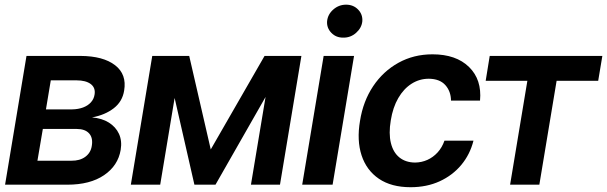

<svg xmlns="http://www.w3.org/2000/svg" viewBox="-20 -783 2574 814"><path d="M1.5 0 92.3 -545.9H321.3Q417.5 -545.4 467.8 -506.6Q518.1 -467.8 506.3 -398.9Q499 -352.5 462.2 -324Q425.3 -295.4 370.1 -285.2Q412.1 -281.7 441.4 -263.4Q470.7 -245.1 484.4 -215.6Q498 -186 491.7 -147.9Q480.5 -80.6 421.1 -40.3Q361.8 0 265.6 0ZM138.7 -101.6H282.2Q318.4 -101.1 341.6 -118.2Q364.7 -135.3 369.1 -164.1Q375 -198.2 357.9 -217.3Q340.8 -236.3 305.2 -236.3H161.6ZM174.8 -319.3H286.1Q312 -319.8 332.3 -327.4Q352.5 -335 365.2 -348.9Q377.9 -362.8 380.9 -381.8Q385.7 -410.6 365 -426.5Q344.2 -442.4 304.2 -442.4H195.3Z M873.5 -149.4 1101.6 -545.9H1205.1L893.6 0H804.2L679.7 -545.9H782.2ZM750 -545.9 659.2 0H534.7L625.5 -545.9ZM1043.9 0 1134.8 -545.9H1257.8L1167 0Z M1261.2 0 1352.1 -545.9H1481L1390.1 0ZM1435.5 -623.5Q1404.8 -623 1384.8 -643.8Q1364.7 -664.6 1366.7 -692.9Q1369.6 -722.2 1393.1 -742.7Q1416.5 -763.2 1447.3 -763.2Q1478 -763.2 1498 -742.7Q1518.1 -722.2 1516.1 -692.9Q1513.2 -664.6 1489.7 -643.8Q1466.3 -623 1435.5 -623.5Z M1720.7 10.7Q1639.2 10.7 1586.4 -25.1Q1533.7 -61 1512.9 -124.5Q1492.2 -188 1506.3 -270.5Q1519.5 -354 1562 -417.5Q1604.5 -481 1669.2 -516.8Q1733.9 -552.7 1813.5 -552.7Q1913.6 -552.7 1968.5 -499Q2023.4 -445.3 2015.1 -356.4H1892.1Q1891.6 -396 1867.9 -422.4Q1844.2 -448.7 1797.9 -449.2Q1758.3 -449.2 1724.9 -428Q1691.4 -406.7 1668.5 -367.2Q1645.5 -327.6 1636.7 -272.5Q1627.4 -216.8 1637.2 -176.8Q1647 -136.7 1673.3 -115.5Q1699.7 -94.2 1739.7 -93.8Q1767.6 -94.2 1792 -105.2Q1816.4 -116.2 1835.2 -136.7Q1854 -157.2 1864.3 -186.5H1987.3Q1972.7 -128.4 1935.8 -84Q1898.9 -39.6 1844 -14.4Q1789.1 10.7 1720.7 10.7Z M2039.1 -440.4 2056.2 -545.9H2533.7L2516.1 -440.4H2339.8L2266.6 0H2142.6L2215.8 -440.4Z"/></svg>

Font: Inter Tight SemiBold
Style: Italic
Weight: 600
Italic angle: -9.39999°
Designer: Rasmus Andersson
Foundry: rsms
Version: Version 3.004